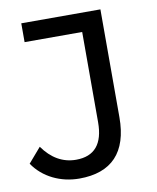

<svg xmlns="http://www.w3.org/2000/svg" viewBox="-89 -763 680 834"><g transform="rotate(-10 251.5 -346.0)"><path d="M194 8C336 8 411 -69 411 -224V-700H62V-617H316V-219C316 -123 275 -75 194 -75C135 -75 86 -104 48 -158L-8 -93C36 -28 112 8 194 8Z"/></g></svg>

Font: Montserrat-Alt1 Med
Style: Regular
Weight: 500
Designer: Differentunic
Foundry: Differentunic
Version: Version 7.222